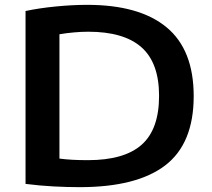

<svg xmlns="http://www.w3.org/2000/svg" viewBox="-20 -767 875 793"><path d="M309 6Q257.5 6 201 3Q144.5 0 85.5 -7.5V-721.5Q141.5 -733.5 210.2 -740.2Q279 -747 340 -747Q556 -747 668 -654.2Q780 -561.5 780 -370Q780 -174 662.5 -84Q545 6 309 6ZM343 -105.5Q493 -105.5 565 -169.2Q637 -233 637 -371Q637 -507.5 564.2 -571.8Q491.5 -636 344.5 -636Q316.5 -636 285.8 -633.2Q255 -630.5 225.5 -625.5V-112Q273 -105.5 343 -105.5Z"/></svg>

Font: Encode Sans Expanded SemiBold
Style: Regular
Weight: 600
Width: 7
Designer: Multiple Designers
Foundry: Impallari Type
Version: Version 3.000; ttfautohint (v1.8.3) -l 8 -r 50 -G 200 -x 14 